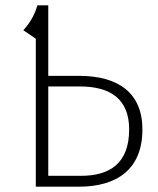

<svg xmlns="http://www.w3.org/2000/svg" viewBox="-20 -704 597 724"><path d="M278 -418H162V-684H121C110 -644 89 -613 68 -590L115 -558V0H277C418 0 517 -63 517 -216C517 -353 427 -418 278 -418ZM285 -41H162V-378H281C397 -378 467 -330 467 -216C467 -88 394 -41 285 -41Z"/></svg>

Font: Fira Sans ExtraLight
Style: Regular
Weight: 200
Designer: bBox Type GmbH & Carrois Corporate GbR & Edenspiekermann AG
Foundry: bBox Type GmbH & Carrois Corporate GbR & Edenspiekermann AG
Version: Version 4.300;PS 004.300;hotconv 1.0.88;makeotf.lib2.5.64775